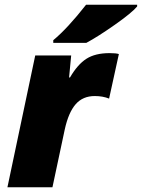

<svg xmlns="http://www.w3.org/2000/svg" viewBox="-20 -786 596 806"><path d="M439.9 -563Q467.3 -563 479 -559.1L438 -372.1Q411.6 -382.8 377.9 -382.8Q327.6 -382.8 297.6 -348.4Q267.6 -314 252 -243.2L200.2 0H11.2L127.9 -553.2H278.8L270 -460.9H273.9Q305.7 -515.6 342.8 -539.3Q379.9 -563 439.9 -563ZM203.6 -617.2Q263.7 -667 341.3 -766.1H555.7V-758.8Q533.7 -732.4 462.2 -682.1Q390.6 -631.8 342.3 -606H203.6Z"/></svg>

Font: Open Sans Extrabold
Style: Italic
Weight: 800
Italic angle: -12°
Foundry: Ascender Corporation
Version: Version 1.10